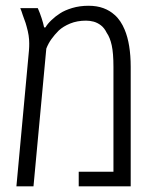

<svg xmlns="http://www.w3.org/2000/svg" viewBox="-20 -660 558 680"><path d="M38.1 0 82.5 -480.5Q83 -486.8 83.3 -493.7Q83.5 -500.5 83.5 -506.3Q83.5 -520.5 81.3 -534.9Q79.1 -549.3 74.2 -566.4Q73.2 -570.8 70.6 -578.9Q67.9 -586.9 64.7 -595.2Q61.5 -603.5 60.5 -606.9Q58.6 -613.3 56.4 -619.4Q54.2 -625.5 51.8 -631.3H113.8Q121.6 -613.8 127.4 -595.7Q133.3 -577.6 136.2 -563H141.1Q147.9 -575.2 162.6 -589.1Q177.2 -603 192.9 -612.8Q209 -623.5 235.6 -631.6Q262.2 -639.6 293.5 -639.6Q323.2 -639.6 346.2 -631.1Q369.1 -622.6 385.7 -607.4Q397 -597.7 406 -584.2Q415 -570.8 421.4 -555.2Q432.1 -529.8 437.5 -496.6Q442.9 -463.4 442.9 -423.3V0H258.8V-51.8H381.8V-423.3Q381.8 -471.7 375.7 -499.5Q369.6 -527.3 357.9 -543.9Q349.6 -561 337.4 -570.3Q325.2 -579.6 311.8 -583.3Q298.3 -586.9 284.7 -586.9Q253.4 -586.9 228.5 -576.7Q203.6 -566.4 188 -551.8Q173.3 -537.1 162.1 -521.5Q150.9 -505.9 144 -487.8L98.6 0Z"/></svg>

Font: Open Sans SemiCondensed Light
Style: Regular
Weight: 300
Width: 4
Designer: Monotype Design Team
Foundry: Monotype Imaging Inc.
Version: Version 3.000